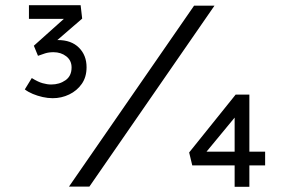

<svg xmlns="http://www.w3.org/2000/svg" viewBox="-20 -722 1102 743"><path d="M184 -342Q165 -342 145 -346.5Q125 -351 107 -358.5Q89 -366 76 -376L103 -420Q127 -405 145 -400Q163 -395 178 -395Q210 -395 233.5 -411.5Q257 -428 257 -461Q257 -488 236.5 -504Q216 -520 187 -520Q169 -520 154.5 -515.5Q140 -511 127 -506L111 -545L235 -656L244 -649H92V-702H292L298 -650L188 -555L167 -554Q175 -559 185 -563Q195 -567 204 -567Q256 -567 285.5 -537.5Q315 -508 315 -462Q315 -424 296.5 -397.5Q278 -371 248 -356.5Q218 -342 184 -342ZM247 0 731 -700H810L326 0ZM933 -135H1006V-82H933ZM756 -107 747 -135H917L888 -119V-313L917 -302ZM945 1H888V-97L920 -82H724L712 -132L892 -356H945Z"/></svg>

Font: Lexend Tera Light
Style: Regular
Weight: 300
Designer: Bonnie Shaver-Troup, Thomas Jockin
Foundry: Lexend
Version: Version 1.007